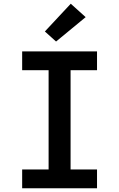

<svg xmlns="http://www.w3.org/2000/svg" viewBox="-20 -1011 640 1031"><path d="M99 0V-101H241V-634H99V-735H501V-634H359V-101H501V0ZM281 -788 221 -842 360 -991 440 -919Z"/></svg>

Font: Iosevka Curly Slab Extended
Style: Bold
Weight: 700
Width: 7
Monospace: yes
Designer: Belleve Invis
Foundry: Belleve Invis
Version: Version 11.1.0; ttfautohint (v1.8.3)